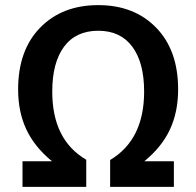

<svg xmlns="http://www.w3.org/2000/svg" viewBox="-20 -730 767 750"><path d="M50.8 -380.9Q50.8 -533.7 136.7 -621.8Q222.7 -710 363.8 -710Q504.4 -710 590.1 -621.8Q675.8 -533.7 675.8 -380.9Q675.8 -293 644 -224.6Q612.3 -156.2 543.9 -100.1H659.2V0H410.2V-105Q543 -184.1 543 -372.1Q543 -485.4 496.8 -547.6Q450.7 -609.9 363.8 -609.9Q276.4 -609.9 230.2 -547.6Q184.1 -485.4 184.1 -372.1Q184.1 -183.6 316.9 -106V0H67.9V-100.1H183.1Q114.7 -156.2 82.8 -224.6Q50.8 -293 50.8 -380.9Z"/></svg>

Font: LT Hoop SemBd
Style: Regular
Weight: 600
Designer: Daniel Lyons
Foundry: LyonsType
Version: Version 1.000